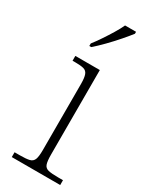

<svg xmlns="http://www.w3.org/2000/svg" viewBox="-200 -814 687 862"><g transform="rotate(30 144.0 -383.0)"><path d="M29 0V-25H56Q89 -25 105.5 -29Q122 -33 128 -48Q134 -63 134 -97V-439Q134 -472 128 -487.5Q122 -503 106.5 -507Q91 -511 64 -511H49V-536H176V-98Q176 -64 181.5 -48.5Q187 -33 204 -29Q221 -25 255 -25H280V0ZM81 -619Q96 -638 113.5 -664Q131 -690 147.5 -717Q164 -744 174 -766H231V-756Q218 -739 193 -710Q168 -681 140 -652.5Q112 -624 91 -606H81Z"/></g></svg>

Font: Noto Serif Malayalam ExtraLight
Style: Regular
Weight: 200
Designer: Indian type Foundry, Jelle Bosma, Monotype Design Team
Foundry: Monotype Imaging Inc.
Version: Version 2.104; ttfautohint (v1.8.4.7-5d5b)